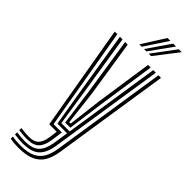

<svg xmlns="http://www.w3.org/2000/svg" viewBox="-318 -800 1030 1030"><g transform="rotate(45 197.5 -285.0)"><path d="M98.2 206.2Q81 206.2 64.1 204.8Q47.2 203.2 35.8 200.8V184.5Q50.2 187.2 66.8 188.5Q83.2 189.8 98.2 189.8Q151.2 189.8 182.9 174.9Q214.5 160 230.9 131.4Q247.2 102.8 253.8 61.2L355.5 -600H375.2L273 64.2Q265.8 109.5 247.8 141.2Q229.8 173 194 189.6Q158.2 206.2 98.2 206.2ZM98.2 141Q86.5 141 71.2 139.9Q56 138.8 35.8 136.2V120Q57.5 122.8 72.2 123.8Q87 124.8 98.2 124.8Q136 124.8 153.8 106.1Q171.5 87.5 177.2 48.5L184 0H127L23.8 -600H43.5L143 -16.8H206.2L196.2 51.8Q189.8 96 168 118.5Q146.2 141 98.2 141ZM98.2 173.5Q85 173.5 68.5 172.2Q52 171 35.8 168.5V152.2Q54.5 154.8 70.2 156Q86 157.2 98.2 157.2Q157 157.2 182.2 131.2Q207.5 105.2 215.5 55L229 -33.5H155.5L121.5 -237.5L63.2 -600H83L138 -251.2L168.5 -50.2H231.8L316.2 -600H335.8L234.5 58Q225.5 115.8 195.5 144.6Q165.5 173.5 98.2 173.5ZM181 -67 154.2 -264.8 102.8 -600H122.5L172.5 -277.5L195 -83.8H205.5L229.5 -279.5L276.8 -600H296.5L246 -258.5L220.2 -67ZM165.5 -645 248.5 -776H270.2L183.8 -645ZM236.5 -645 334 -776H356L254.8 -645ZM201.2 -645 291.2 -776H313.2L219.2 -645Z"/></g></svg>

Font: Big Shoulders Inline Text Thin SemiBold
Style: Regular
Weight: 600
Version: Version 2.002